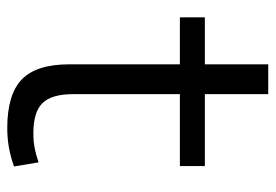

<svg xmlns="http://www.w3.org/2000/svg" viewBox="-132 -598 740 515"><g transform="rotate(90 237.5 -340.0)"><path d="M323 10Q233 10 192.5 -29Q152 -68 152 -157V-453H26V-520H152V-690H232V-520H425V-453H232V-167Q232 -109 256 -84.5Q280 -60 337 -60Q359 -60 377 -63.5Q395 -67 415 -74L426 -8Q400 1 375.5 5.5Q351 10 323 10Z"/></g></svg>

Font: M PLUS 2
Style: Regular
Weight: 400
Designer: Coji Morishita
Foundry: UNDERFOREST DESIGN
Version: Version 1.001